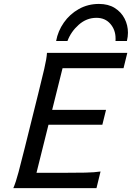

<svg xmlns="http://www.w3.org/2000/svg" viewBox="-20 -972 681 992"><path d="M249.5 -404.3H527.8L508.8 -327.6H230.5L168.5 -79.1H297.4Q369.6 -79.1 419.4 -80.1Q469.2 -81.1 499.5 -85.9L478.5 0H48.8Q61.5 -28.8 75.9 -83Q90.3 -137.2 107.9 -208L178.2 -490.7Q195.8 -561 208.5 -615.5Q221.2 -669.9 222.7 -698.7H637.7L618.2 -619.6H303.2ZM635.7 -760.3H576.7Q577.1 -763.7 577.1 -766.8Q577.1 -770 577.1 -773.4Q577.1 -817.4 550.3 -848.6Q523.4 -879.9 478.5 -879.9Q427.2 -879.9 387 -844.2Q346.7 -808.6 328.6 -760.3H270Q279.3 -811.5 309.8 -855.2Q340.3 -898.9 387.2 -925.3Q434.1 -951.7 491.2 -951.7Q539.6 -951.7 573 -930.7Q606.4 -909.7 623.8 -875.7Q641.1 -841.8 641.1 -802.7Q641.1 -782.7 635.7 -760.3Z"/></svg>

Font: Andika
Style: Italic
Weight: 400
Italic angle: -14°
Designer: Victor Gaultney, Annie Olsen, Julie Remington, Don Collingsworth, Eric Hays, Becca Hirsbrunner
Foundry: SIL International
Version: Version 6.101